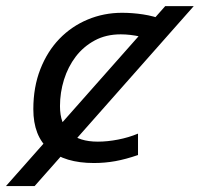

<svg xmlns="http://www.w3.org/2000/svg" viewBox="-43 -540 670 644"><path d="M419.9 -20Q378.9 -5.9 343.8 0.5Q308.6 6.8 272 6.8Q174.3 6.8 121.6 -38.3Q68.8 -83.5 68.8 -173.8Q68.8 -248 92.3 -307.9Q115.7 -367.7 156.2 -409.7Q196.8 -451.7 251 -474.4Q305.2 -497.1 366.2 -497.1Q401.4 -497.1 436.8 -491.7Q472.2 -486.3 503.9 -474.1L488.8 -397Q461.9 -409.7 427.7 -417.2Q393.6 -424.8 361.8 -424.8Q312.5 -424.8 274.7 -404.3Q236.8 -383.8 210.9 -349.9Q185.1 -315.9 171.6 -272.7Q158.2 -229.5 158.2 -184.1Q158.2 -124.5 190.4 -94.7Q222.7 -64.9 285.2 -64.9Q317.4 -64.9 352.8 -71.8Q388.2 -78.6 419.9 -91.8ZM606.9 -519.5 73.2 84H-22.9L511.2 -519.5Z"/></svg>

Font: Code New Roman
Style: Italic
Weight: 400
Italic angle: -11°
Monospace: yes
Designer: Sam Radian
Foundry: Code New Roman
Version: Version 1.508 October 19, 2014